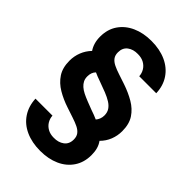

<svg xmlns="http://www.w3.org/2000/svg" viewBox="-272 -819 1158 1158"><g transform="rotate(45 306.5 -240.0)"><path d="M303 232Q232 232 178 207.5Q124 183 93.5 137Q63 91 60 29H205Q206 52 218 72.5Q230 93 252 105.5Q274 118 304 118Q344 119 371 99Q398 79 398 40Q398 15 386 -1Q374 -17 351.5 -28Q329 -39 299.5 -48.5Q270 -58 235 -70Q183 -87 139 -113Q95 -139 69 -178.5Q43 -218 43 -278Q43 -317 57 -352.5Q71 -388 98 -416Q85 -435 78 -458.5Q71 -482 71 -511Q71 -574 102 -619Q133 -664 186.5 -688Q240 -712 309 -712Q380 -712 434 -687.5Q488 -663 519 -617Q550 -571 552 -509H407Q406 -532 394 -552.5Q382 -573 360 -585.5Q338 -598 307 -598Q267 -599 240.5 -579Q214 -559 214 -520Q214 -495 226 -479Q238 -463 260.5 -452Q283 -441 312.5 -431.5Q342 -422 377 -410Q430 -392 473.5 -366.5Q517 -341 543 -302Q569 -263 569 -202Q569 -163 555 -127.5Q541 -92 513 -64Q527 -45 533.5 -21.5Q540 2 540 31Q540 93 509.5 138.5Q479 184 425.5 208Q372 232 303 232ZM406 -139Q415 -149 420.5 -163Q426 -177 426 -193Q426 -219 414 -237Q402 -255 380.5 -268.5Q359 -282 329 -294Q299 -306 262 -319Q244 -325 230.5 -330.5Q217 -336 206 -341Q196 -331 191 -317.5Q186 -304 186 -287Q186 -267 193.5 -252Q201 -237 215 -224.5Q229 -212 249 -202Q269 -192 294.5 -182Q320 -172 349 -161Q364 -156 378.5 -150.5Q393 -145 406 -139Z"/></g></svg>

Font: DM Sans 24pt
Style: Bold
Weight: 700
Designer: Colophon Foundry, Jonny Pinhorn
Foundry: Colophon Foundry
Version: Version 4.004;gftools[0.9.30]